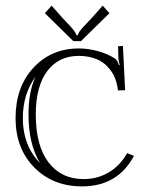

<svg xmlns="http://www.w3.org/2000/svg" viewBox="-20 -644 520 681"><path d="M106 -372.1Q61 -310.5 61 -225.1Q61 -127 122.1 -65.9Q81.1 -132.3 81.1 -237.8Q81.1 -319.3 106 -372.1ZM455.1 -90.8Q397 17.1 271 17.1Q168 17.1 101.6 -50Q35.2 -117.2 35.2 -225.1Q35.2 -335.4 98.6 -403.8Q162.1 -472.2 259.8 -472.2Q292 -472.2 326.7 -462.9Q361.3 -453.6 388.2 -436Q397 -429.7 401.9 -413.1H404.8Q399.9 -430.2 399.9 -438L398.9 -480L416 -481L423.8 -324.2L398.9 -323.2L397.9 -326.2Q393.1 -367.2 372.1 -395Q351.1 -422.9 322.5 -434.3Q293.9 -445.8 259.8 -445.8Q188 -445.8 147.5 -391.8Q106.9 -337.9 106.9 -237.8Q106.9 -127.4 152.1 -68.1Q197.3 -8.8 276.9 -8.8Q325.7 -8.8 366 -32.7Q406.2 -56.6 431.2 -101.1ZM267.1 -498H240.2L139.2 -597.2L163.1 -624L200.2 -582Q204.6 -577.1 211.4 -569.8Q218.3 -562.5 221.9 -558.8Q225.6 -555.2 230.7 -549.6Q235.8 -543.9 238.5 -540.3Q241.2 -536.6 244.4 -532.5Q247.6 -528.3 249 -525.1Q250.5 -522 251 -519H255.9Q256.8 -522.9 259.3 -527.6Q261.7 -532.2 267.6 -539.3Q273.4 -546.4 277.6 -550.8Q281.7 -555.2 292 -565.9Q302.2 -576.7 307.1 -582L344.2 -624L368.2 -597.2Z"/></svg>

Font: FoglihtenNo01
Style: Regular
Weight: 500
Version: Version 0.61